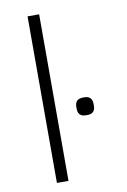

<svg xmlns="http://www.w3.org/2000/svg" viewBox="-89 -844 593 898"><g transform="rotate(-10 208.0 -395.5)"><path d="M107 -791H162V0H107ZM258 -326V-334Q258 -372 296 -372H303Q340 -372 340 -334V-326Q340 -288 303 -288H296Q258 -288 258 -326Z"/></g></svg>

Font: Krub Light
Style: Regular
Weight: 300
Designer: Ekaluck Peanpanawate
Foundry: Cadson Demak Co.,Ltd.
Version: Version 1.000; ttfautohint (v1.6)